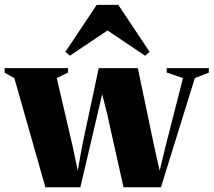

<svg xmlns="http://www.w3.org/2000/svg" viewBox="-32 -790 902 810"><path d="M-12.5 -483.5V-502.5H255V-484L207.5 -460.5L274 -175L296 -70L314.5 -174.5L384.5 -502.5H549.5L618 -175L641.5 -70L667 -175L740 -460.5L671.5 -484V-502.5H849V-483.5L790 -460.5L647 0H489L420.5 -307.5L399 -392.5L379 -307L307 0H159.5L28.5 -460.5ZM263 -555 244 -571.5 376 -769.5H467L599 -571.5L580 -555L421.5 -661.5Z"/></svg>

Font: Merriweather 144pt Black
Style: Regular
Weight: 900
Version: Version 2.100